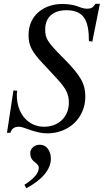

<svg xmlns="http://www.w3.org/2000/svg" viewBox="-20 -687 548 1015"><path d="M119 308C203 264 249 208 249 152C249 112 227 78 191 78C162 78 140 98 140 122C140 141 145 156 165 171C181 183 185 190 185 200C185 227 162 256 109 290ZM508 -667H485C471 -646 462 -641 440 -641C427 -641 415 -644 394 -652C373 -661 340 -666 309 -666C213 -666 131 -607 131 -502C131 -448 146 -416 206 -352C219 -339 231 -325 245 -310L284 -268C330 -218 344 -188 344 -145C344 -69 290 -17 213 -17C129 -17 69 -86 69 -184C69 -191 69 -198 71 -207L51 -209L17 15H35C42 -8 58 -17 78 -17C89 -17 98 -15 125 -5C171 11 198 18 229 18C344 18 431 -63 431 -177C431 -242 409 -285 318 -377C227 -468 219 -484 219 -533C219 -596 262 -633 331 -633C428 -633 450 -572 450 -470L468 -467Z"/></svg>

Font: XITS
Style: Italic
Weight: 400
Italic angle: -16.33°
Designer: MicroPress Inc., with final additions and corrections provided by Coen Hoffman, Elsevier (retired)
Version: Version 1.302